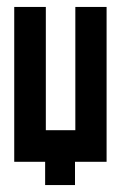

<svg xmlns="http://www.w3.org/2000/svg" viewBox="-20 -468 349 553"><path d="M21 -2V-448H112V-93H197V-448H287V-2H196V65H110V-2Z"/></svg>

Font: Fundamental  Brigade Condensed
Style: Regular
Weight: 400
Width: 3
Designer: Peter Wiegel, original typeface by Carl Albert Fahrenwaldt 1901
Foundry: Peter Wiegel
Version: Version 0.000 2012 initial release